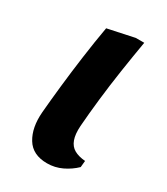

<svg xmlns="http://www.w3.org/2000/svg" viewBox="-128 -522 513 591"><g transform="rotate(30 128.5 -226.5)"><path d="M135.1 8.9Q83.6 8.9 61.6 -27.4Q39.5 -63.6 44.1 -120.1Q47.8 -163.5 53.7 -217.6Q59.6 -271.8 67.6 -329.8Q75.5 -387.9 85.1 -442.1L179.1 -462.1H209Q199.7 -407.7 191.1 -351Q182.5 -294.2 176.5 -240.8Q170.5 -187.4 167.1 -142.1Q165.1 -112.1 171.9 -93.7Q178.6 -75.2 193.9 -66.6Q209.1 -58 233.1 -56L230.9 -33Q212.2 -14.8 187.4 -2.9Q162.6 8.9 135.1 8.9Z"/></g></svg>

Font: Ancizar Serif Light
Style: Italic
Weight: 300
Italic angle: -4°
Designer: Cesar Puertas, Viviana Monsalve, Julian Moncada, Julian Prieto, Jose Castro, Felipe Aragon, Mariel Hernandez, Sara Alarc
Version: Version 8.100